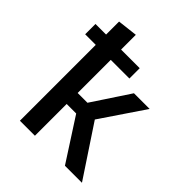

<svg xmlns="http://www.w3.org/2000/svg" viewBox="-207 -883 1013 1013"><g transform="rotate(45 300.0 -376.5)"><path d="M571 0H444L291 -237H220V0H108V-566H29V-643H108V-740L220 -753V-643H359V-566H220V-319H293L431 -528H548L383 -284Z"/></g></svg>

Font: Fira Mono Medium
Style: Regular
Weight: 500
Designer: Carrois Corporate & Edenspiekermann AG
Foundry: Carrois Corporate GbR & Edenspiekermann AG
Version: Version 3.206